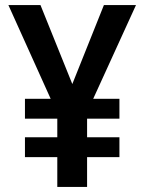

<svg xmlns="http://www.w3.org/2000/svg" viewBox="-20 -734 569 754"><path d="M264 -404 388 -714H514L346 -346H449V-268H322V-195H449V-117H322V0H205V-117H78V-195H205V-268H78V-346H179L13 -714H139Z"/></svg>

Font: Noto Sans Arabic UI SmCn SmBd
Style: Regular
Weight: 600
Width: 4
Designer: Monotype Design Team, Nadine Chahine and Nizar Qandah
Foundry: Monotype Imaging Inc.
Version: Version 2.010; ttfautohint (v1.8.4.7-5d5b)